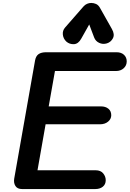

<svg xmlns="http://www.w3.org/2000/svg" viewBox="-20 -1283 880 1303"><path d="M130 0Q98 0 84.8 -20.8Q71.5 -41.5 76.5 -71L218 -873Q223.5 -903 242 -915.8Q260.5 -928.5 294 -928.5H770.5Q803 -928.5 821.5 -911Q840 -893.5 840 -866.5Q840 -838.5 819.5 -819.8Q799 -801 766.5 -801H353L310.5 -561H665Q696.5 -561 715.8 -545Q735 -529 735 -501Q735 -475.5 713.5 -457.5Q692 -439.5 658 -439.5H289.5L234.5 -127.5H629Q663 -127.5 680.2 -106.5Q697.5 -85.5 697.5 -60Q697.5 -32 677.8 -16Q658 0 626.5 0ZM705 -988.5Q678 -980.5 653.2 -992Q628.5 -1003.5 619 -1028.5L585.5 -1117L531.5 -1021Q511.5 -984.5 481.5 -983.2Q451.5 -982 430 -1001Q409.5 -1020.5 406.5 -1048Q403.5 -1075.5 422 -1096.5L546.5 -1239Q557.5 -1251.5 571.2 -1257.2Q585 -1263 599 -1263Q616 -1263 631.8 -1256Q647.5 -1249 658 -1230.5L739.5 -1086Q760 -1049.5 746.2 -1023.2Q732.5 -997 705 -988.5Z"/></svg>

Font: Edu AU VIC WA NT Hand
Style: Bold
Weight: 700
Version: Version 1.001